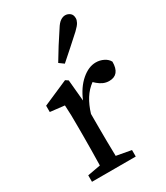

<svg xmlns="http://www.w3.org/2000/svg" viewBox="-188 -840 800 923"><g transform="rotate(-30 211.5 -379.0)"><path d="M42 0V-36L114 -49Q115 -87 115.5 -131.5Q116 -176 116 -210V-258Q116 -299 115.5 -326Q115 -353 113 -383L34 -392V-427L174 -488L189 -478L200 -360Q225 -420 264.5 -454Q304 -488 344 -488Q367 -488 387 -478Q407 -468 416 -451Q416 -378 357 -378Q340 -378 325 -384.5Q310 -391 296 -403L284 -414Q254 -392 234 -360Q214 -328 201 -285V-210Q201 -177 201.5 -133Q202 -89 203 -51L285 -36V0ZM187 -576Q229 -647 276 -717Q290 -740 303.5 -749Q317 -758 330 -758Q344 -758 356 -749Q368 -740 368 -720Q368 -710 361.5 -697.5Q355 -685 334 -665Q303 -637 273.5 -610.5Q244 -584 213 -557Z"/></g></svg>

Font: Source Serif 4
Style: Regular
Weight: 400
Designer: Frank Grießhammer
Foundry: Adobe
Version: Version 4.005;hotconv 1.1.0;makeotfexe 2.6.0